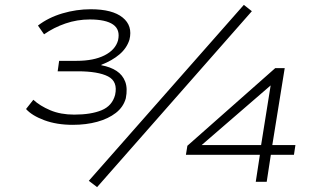

<svg xmlns="http://www.w3.org/2000/svg" viewBox="-20 -747 1317 789"><path d="M279 -234Q213 -234 162 -253Q111 -272 87 -299L117 -337Q144 -312 186.5 -294Q229 -276 285 -276Q354 -276 397.5 -294Q441 -312 453 -357Q465 -412 424 -433Q383 -454 299 -454H217L223 -497H295Q365 -497 409.5 -519.5Q454 -542 465 -581Q475 -625 445 -646Q415 -667 349 -667Q297 -667 249 -650.5Q201 -634 161 -606L136 -642Q179 -675 236.5 -692Q294 -709 353 -709Q442 -709 484 -675Q526 -641 512 -584Q501 -549 471 -523.5Q441 -498 397 -481L396 -479Q434 -472 459 -455.5Q484 -439 494.5 -411.5Q505 -384 497 -343Q487 -307 456 -283Q425 -259 379.5 -246.5Q334 -234 279 -234ZM379 22 345 -4 982 -727 1015 -701ZM1031 0 1048 -111H744L750 -148L1111 -467H1150L1099 -151H1194L1188 -111H1093L1076 0ZM1053 -151 1093 -401H1098L789 -134L790 -151Z"/></svg>

Font: Nunito Sans 7pt Expanded ExtraLight
Style: Italic
Weight: 250
Width: 7
Italic angle: -9°
Designer: Vernon Adams
Foundry: Vernon Adams
Version: Version 3.101;gftools[0.9.27]